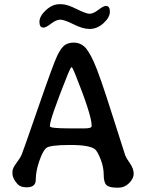

<svg xmlns="http://www.w3.org/2000/svg" viewBox="-20 -882 691 894"><path d="M303.7 -284.2H374Q406.7 -284.2 406.7 -294.9V-297.9Q406.7 -345.7 330.1 -537.1Q317.4 -569.3 313.2 -569.3Q309.1 -569.3 294.9 -534.2Q212.4 -327.6 212.4 -296.9V-293.9Q212.4 -284.2 303.7 -284.2ZM255.4 -862.3H267.6Q292 -862.3 336.4 -840.1Q380.9 -817.9 397.5 -817.9Q414.1 -817.9 438 -836.2Q461.9 -854.5 472.7 -854.5Q491.7 -854.5 491.7 -827.9Q491.7 -801.3 462.2 -774.2Q432.6 -747.1 396.5 -747.1L392.6 -747.6Q365.2 -747.6 322.3 -769Q279.3 -790.5 260.7 -790.5Q242.2 -790.5 218 -772Q193.8 -753.4 183.1 -753.4Q163.6 -753.4 163.6 -780Q163.6 -806.6 193.6 -834.5Q223.6 -862.3 255.4 -862.3ZM533.2 -8.3H522Q487.8 -8.3 475.3 -20.8Q462.9 -33.2 462.9 -68.1Q462.9 -103 449.5 -137.9Q436 -172.9 424.8 -184.6Q402.8 -207 306.4 -207Q210 -207 194.1 -191.9Q178.2 -176.8 162.4 -130.4Q146.5 -84 146.5 -44.9Q146.5 -9.8 104.5 -9.8Q75.2 -9.8 62 -24.4Q38.1 -50.8 38.1 -73.7V-83.5Q38.1 -98.6 55.9 -122.1Q73.7 -145.5 81.1 -162.6Q88.4 -179.7 158.7 -383.3Q229 -586.9 246.8 -623.3Q264.6 -659.7 281.2 -671.6Q297.9 -683.6 324.2 -683.6Q350.6 -683.6 371.1 -666.5Q391.6 -649.4 417.5 -592.3Q443.4 -535.2 501.2 -352.3Q559.1 -169.4 563.2 -158.2Q567.4 -147 585 -121.6Q602.5 -96.2 602.5 -73.5Q602.5 -50.8 581.3 -29.5Q560.1 -8.3 533.2 -8.3Z"/></svg>

Font: Averia Gruesa Libre
Style: Regular
Weight: 500
Italic angle: -1.70001°
Version: Version 1.001